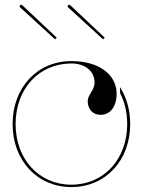

<svg xmlns="http://www.w3.org/2000/svg" viewBox="-20 -777 595 800"><path d="M216.5 -620 72.5 -755.5C69.5 -758.5 65.5 -757 64 -755.5C62.5 -754 60 -750 63 -747L209.5 -613ZM416.5 -620 272.5 -755.5C269.5 -758.5 265.5 -757 264 -755.5C262.5 -754 260 -750 263 -747L409.5 -613ZM277.5 -522.5C135 -522.5 32.5 -412 32.5 -260C32.5 -108 135.5 2.5 277.5 2.5C419.5 2.5 522.5 -108 522.5 -260C522.5 -319 507 -371.5 480 -414L480.5 -389C499.5 -352 510 -308 510 -260C510 -113.5 412.5 -7.5 277.5 -7.5C142.5 -7.5 45 -113.5 45 -260C45 -406.5 142 -512.5 277.5 -512.5C335.5 -512.5 373.5 -480.5 374 -433C374 -401 345.5 -382.5 345.5 -355.5C345.5 -321.5 367 -298.5 399.5 -298.5C439.5 -298.5 466 -333.5 466 -386.5C465.5 -468 390.5 -522.5 277.5 -522.5Z"/></svg>

Font: ZnikomitNo24
Style: Regular
Weight: 500
Designer: gluk
Foundry: gluk
Version: Version 0.55